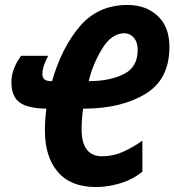

<svg xmlns="http://www.w3.org/2000/svg" viewBox="-20 -744 703 774"><path d="M482 -610Q503 -610 519 -592.5Q535 -575 535 -543Q535 -473 479.5 -445.5Q424 -418 346 -417H338Q352 -481 390.5 -545.5Q429 -610 482 -610ZM554 -52V-177Q516 -150 476 -132Q436 -114 392 -114Q309 -114 309 -223Q309 -262 315 -306H322Q470 -307 566.5 -365.5Q663 -424 663 -555Q663 -636 615.5 -680Q568 -724 494 -724Q375 -724 301.5 -637.5Q228 -551 190 -417H184Q151 -417 151 -445Q151 -464 158 -482.5Q165 -501 174 -519H65Q26 -466 26 -412Q26 -356 58.5 -331.5Q91 -307 167 -306Q161 -260 161 -218Q161 -112 213 -51Q265 10 367 10Q413 10 463 -4.5Q513 -19 554 -52Z"/></svg>

Font: Noto Sans UI Condensed ExtraBold
Style: Italic
Weight: 800
Width: 3
Designer: Monotype Design Team
Foundry: Monotype Imaging Inc.
Version: 1.001